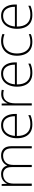

<svg xmlns="http://www.w3.org/2000/svg" viewBox="1376 -1956 590 3381"><g transform="rotate(-90 1670.5 -265.0)"><path d="M626 -540Q698 -540 742.5 -496Q787 -452 787 -359V0H749V-357Q749 -434 713.5 -469.5Q678 -505 623 -505Q547 -505 502 -461Q457 -417 457 -319V0H419V-357Q419 -434 383.5 -469.5Q348 -505 293 -505Q221 -505 174.5 -460Q128 -415 128 -315V0H89V-530H120L126 -438H129Q140 -464 161.5 -487Q183 -510 216 -525Q249 -540 296 -540Q352 -540 391.5 -513Q431 -486 446 -434H448Q469 -483 514 -511.5Q559 -540 626 -540Z M1157 -540Q1225 -540 1268.5 -507.5Q1312 -475 1333.5 -419.5Q1355 -364 1355 -294V-263H967Q966 -148 1018.5 -86.5Q1071 -25 1169 -25Q1218 -25 1253.5 -32.5Q1289 -40 1334 -61V-23Q1295 -6 1256.5 2Q1218 10 1168 10Q1087 10 1033.5 -24Q980 -58 953.5 -119Q927 -180 927 -260Q927 -337 953 -400.5Q979 -464 1030 -502Q1081 -540 1157 -540ZM1157 -505Q1077 -505 1027 -451.5Q977 -398 968 -297H1315Q1315 -390 1276 -447.5Q1237 -505 1157 -505Z M1704 -538Q1726 -538 1745 -535.5Q1764 -533 1781 -528L1774 -492Q1756 -497 1739.5 -499.5Q1723 -502 1702 -502Q1623 -502 1582.5 -446Q1542 -390 1542 -295V0H1504V-530H1538L1541 -429H1544Q1560 -475 1600.5 -506.5Q1641 -538 1704 -538Z M2065 -540Q2133 -540 2176.5 -507.5Q2220 -475 2241.5 -419.5Q2263 -364 2263 -294V-263H1875Q1874 -148 1926.5 -86.5Q1979 -25 2077 -25Q2126 -25 2161.5 -32.5Q2197 -40 2242 -61V-23Q2203 -6 2164.5 2Q2126 10 2076 10Q1995 10 1941.5 -24Q1888 -58 1861.5 -119Q1835 -180 1835 -260Q1835 -337 1861 -400.5Q1887 -464 1938 -502Q1989 -540 2065 -540ZM2065 -505Q1985 -505 1935 -451.5Q1885 -398 1876 -297H2223Q2223 -390 2184 -447.5Q2145 -505 2065 -505Z M2624 10Q2542 10 2488 -24Q2434 -58 2407 -119.5Q2380 -181 2380 -262Q2380 -346 2411.5 -408.5Q2443 -471 2501 -505.5Q2559 -540 2638 -540Q2675 -540 2706.5 -533.5Q2738 -527 2765 -515L2756 -480Q2727 -492 2696.5 -498Q2666 -504 2638 -504Q2570 -504 2521 -474Q2472 -444 2446 -389.5Q2420 -335 2420 -262Q2420 -195 2441.5 -141.5Q2463 -88 2508 -56.5Q2553 -25 2623 -25Q2661 -25 2696 -32.5Q2731 -40 2760 -52V-17Q2735 -5 2700.5 2.5Q2666 10 2624 10Z M3084 -540Q3152 -540 3195.5 -507.5Q3239 -475 3260.5 -419.5Q3282 -364 3282 -294V-263H2894Q2893 -148 2945.5 -86.5Q2998 -25 3096 -25Q3145 -25 3180.5 -32.5Q3216 -40 3261 -61V-23Q3222 -6 3183.5 2Q3145 10 3095 10Q3014 10 2960.5 -24Q2907 -58 2880.5 -119Q2854 -180 2854 -260Q2854 -337 2880 -400.5Q2906 -464 2957 -502Q3008 -540 3084 -540ZM3084 -505Q3004 -505 2954 -451.5Q2904 -398 2895 -297H3242Q3242 -390 3203 -447.5Q3164 -505 3084 -505Z"/></g></svg>

Font: Noto Sans Gujarati ExtraLight
Style: Regular
Weight: 200
Designer: Jelle Bosma - Monotype Design Team, Universal Thirst
Foundry: Monotype Imaging Inc.
Version: Version 2.106; ttfautohint (v1.8.4.7-5d5b)